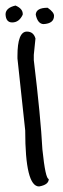

<svg xmlns="http://www.w3.org/2000/svg" viewBox="-31 -668 228 693"><path d="M66 -554Q90 -554 97 -529L91 -470V-451Q116 -244 122 -129Q133 -22 145 -22Q145 -1 110 5Q60 5 60 -197L32 -457V-466Q32 -554 66 -554ZM126 -581Q105 -582 98 -615Q99 -640 141 -640Q164 -624 164 -611Q164 -583 126 -581ZM13 -587Q-10 -587 -11 -617Q-10 -640 25 -648Q53 -636 51 -615Q38 -587 13 -587Z"/></svg>

Font: Just Me Again Down Here
Style: Regular
Weight: 400
Designer: Kimberly Geswein
Foundry: Kimberly Geswein
Version: Version 1.002 2007